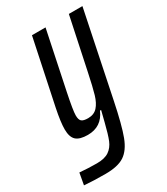

<svg xmlns="http://www.w3.org/2000/svg" viewBox="-220 -590 757 870"><g transform="rotate(-30 158.0 -154.5)"><path d="M-42 197 -31 136Q15 140 59 140Q100 140 122.5 124.5Q145 109 156.5 81Q168 53 182 -4L196 -60H190Q161 8 88 8Q46 8 27.5 -9Q9 -26 9 -66Q9 -104 23 -172L94 -510H165L102 -208Q84 -121 84 -96Q84 -73 93.5 -65Q103 -57 127 -57Q158 -57 176 -77Q194 -97 204.5 -132.5Q215 -168 230 -240L287 -510H358L267 -69Q243 48 222.5 102Q202 156 168 178.5Q134 201 69 201Q5 201 -42 197Z"/></g></svg>

Font: Saira Ultra Condensed Medium
Style: Italic
Weight: 500
Width: 1
Italic angle: -12°
Designer: Hector Gatti with collaboration of the Omnibus-Type team
Foundry: Omnibus-Type
Version: Version 1.001; ttfautohint (v1.8)